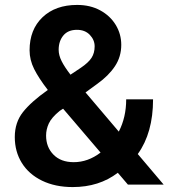

<svg xmlns="http://www.w3.org/2000/svg" viewBox="-20 -749 693 779"><path d="M275 10Q204 10 150.5 -16Q97 -42 68.5 -88Q40 -134 40 -193Q40 -252 73 -294Q106 -336 174 -384Q137 -432 118.5 -469Q100 -506 100 -545Q100 -629 152.5 -679Q205 -729 293 -729Q346 -729 386.5 -707Q427 -685 449.5 -648Q472 -611 472 -567Q472 -519 446.5 -480.5Q421 -442 375 -409L327 -374L462 -215Q492 -273 492 -346H601Q601 -210 539 -124L644 0H499L458 -48Q382 10 275 10ZM364 -561Q364 -587 344.5 -607.5Q325 -628 292 -628Q256 -628 237 -605Q218 -582 218 -547Q218 -525 230 -501Q242 -477 266 -446L308 -474Q339 -495 351.5 -514.5Q364 -534 364 -561ZM279 -91Q337 -91 388 -130L236 -308L222 -299Q189 -272 178 -248Q167 -224 167 -199Q167 -152 197 -121.5Q227 -91 279 -91Z"/></svg>

Font: Freesentation 7 Bold
Style: Regular
Weight: 700
Designer: glyphs from Roboto by Christian Robertson / Hangul glyphs from Noto Sans CJK(Source Han Sans) by Jang Soo-young and Kang
Foundry: PT&
Version: Version 2.001